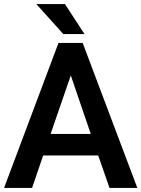

<svg xmlns="http://www.w3.org/2000/svg" viewBox="-21 -932 701 952"><path d="M159 -912H301L398 -763H293ZM269 -719H389L660 0H522L466 -161H193L138 0H-1ZM330 -558 230 -268H429Z"/></svg>

Font: Freesentation 7 Bold
Style: Regular
Weight: 700
Designer: glyphs from Roboto by Christian Robertson / Hangul glyphs from Noto Sans CJK(Source Han Sans) by Jang Soo-young and Kang
Foundry: PT&
Version: Version 2.001